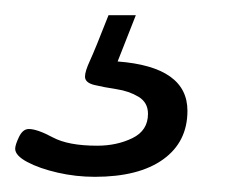

<svg xmlns="http://www.w3.org/2000/svg" viewBox="-66 -23 308 253"><path d="M59 210Q34 210 10 204.5Q-14 199 -30 190.5Q-46 182 -46 173Q-46 168 -41 157.5Q-36 147 -28 147Q-17 147 3.5 158Q24 169 62 169Q88 169 108.5 159Q129 149 129 127Q129 112 116.5 104.5Q104 97 87.5 94.5Q71 92 58.5 89Q46 86 46 78Q46 71 52.5 57Q59 43 77 -3H113L89 58Q181 65 181 123Q181 164 149 187Q117 210 59 210Z"/></svg>

Font: Asap Semi Expanded Semi Expanded Light
Style: Italic
Weight: 300
Width: 6
Italic angle: -6°
Designer: Pablo Cosgaya
Foundry: Omnibus-Type
Version: Version 3.001; ttfautohint (v1.8.4.7-5d5b)